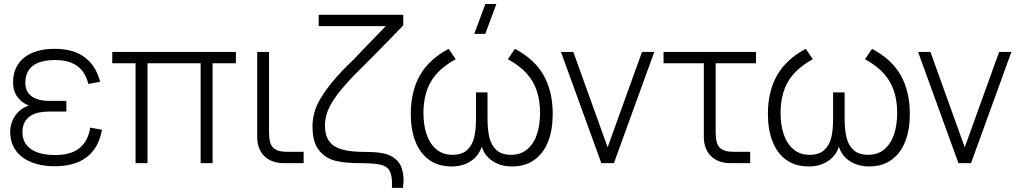

<svg xmlns="http://www.w3.org/2000/svg" viewBox="-20 -792 4950 932"><path d="M246.5 15Q290.5 15 328.5 5.2Q366.5 -4.5 396.3 -25.8Q426 -47 446.3 -80.5Q466.5 -114 475 -162L418 -172.5Q408 -108 366.8 -73.8Q325.5 -39.5 249 -39.5Q170 -39.5 129.5 -68.8Q89 -98 89 -149.5Q89 -177.5 98.8 -196.8Q108.5 -216 125.8 -228Q143 -240 166.3 -245.2Q189.5 -250.5 216 -250.5H302V-302.5H216Q164.5 -302.5 133.8 -324.5Q103 -346.5 103 -390Q103 -415.5 111.3 -436Q119.5 -456.5 137 -470.8Q154.5 -485 181.8 -492.8Q209 -500.5 247.5 -500.5Q285.5 -500.5 312.8 -492Q340 -483.5 359.3 -468.2Q378.5 -453 390.3 -431.8Q402 -410.5 409 -384.5L466 -395Q454 -441 432.3 -471.5Q410.5 -502 381.5 -520.8Q352.5 -539.5 317.8 -547.2Q283 -555 245.5 -555Q197 -555 159.5 -543.8Q122 -532.5 96.3 -511.5Q70.5 -490.5 57 -460.5Q43.5 -430.5 43.5 -393.5Q43.5 -349.5 64.8 -321Q86 -292.5 120.5 -279.5Q102 -274 85.5 -262.5Q69 -251 56.5 -234.2Q44 -217.5 36.8 -196.5Q29.5 -175.5 29.5 -150.5Q29.5 -113.5 44 -83Q58.5 -52.5 86.3 -30.8Q114 -9 154.3 3Q194.5 15 246.5 15Z M638 0V-485H525V-540H1125V-485H1012V0H954V-485H696V0Z M1454 0H1358Q1328 0 1304 -8.8Q1280 -17.5 1263.2 -34Q1246.5 -50.5 1237.5 -74Q1228.5 -97.5 1228.5 -127V-540H1286V-146Q1286 -121 1290.8 -103.5Q1295.5 -86 1306 -75.2Q1316.5 -64.5 1333.5 -59.8Q1350.5 -55 1375.5 -55H1454Z M1882.5 120Q1883 108.5 1883 98.5Q1883 60.5 1871.5 38Q1860 15.5 1829 8Q1798 0.5 1735 0H1726.5Q1656 0 1608.2 -11.5Q1560.5 -23 1528.8 -62.2Q1497 -101.5 1497 -178Q1497 -217 1508.2 -253.8Q1519.5 -290.5 1551.5 -338.8Q1583.5 -387 1644 -451.5Q1655.5 -463 1667 -474.5Q1678.5 -486 1695 -501.5Q1725.5 -533.5 1769 -579Q1812.5 -624.5 1852.5 -665H1527V-720H1937.5V-668.5L1820.5 -548.5Q1791.5 -519 1762.5 -489.8Q1733.5 -460.5 1703 -430.5Q1645.5 -371.5 1614 -328.2Q1582.5 -285 1570 -251.2Q1557.5 -217.5 1557.5 -182.5Q1557.5 -132.5 1579.2 -104.8Q1601 -77 1642.8 -65.8Q1684.5 -54.5 1752 -54.5Q1807 -54.5 1839 -48Q1873.5 -41 1897.5 -22Q1921.5 -3 1930.2 25Q1939 53 1939 80.5Q1939 98.5 1936 120Z M2335.5 -627.5H2282L2336 -772.5H2389.5ZM2172.5 16Q2107 16 2062.8 -16.2Q2018.5 -48.5 1996.2 -105.8Q1974 -163 1974 -239Q1974 -348.5 2018.8 -426.8Q2063.5 -505 2158 -555L2192 -504.5Q2109 -459 2072.2 -396.5Q2035.5 -334 2035.5 -243Q2035.5 -184.5 2051.2 -138.8Q2067 -93 2098.5 -66.8Q2130 -40.5 2176.5 -40.5Q2222 -40.5 2247 -63.2Q2272 -86 2281.2 -123Q2290.5 -160 2290.5 -214V-343.5H2346.5V-218Q2346.5 -164 2355.2 -126Q2364 -88 2389.2 -64.2Q2414.5 -40.5 2460.5 -40.5Q2507.5 -40.5 2539.2 -67.2Q2571 -94 2586.2 -139.8Q2601.5 -185.5 2601.5 -243Q2601.5 -304.5 2585.2 -352.2Q2569 -400 2534.8 -437.2Q2500.5 -474.5 2445.5 -504.5L2479.5 -555Q2575 -504.5 2619 -426.2Q2663 -348 2663 -239Q2663 -162.5 2640.8 -105.2Q2618.5 -48 2574 -16Q2529.5 16 2465.5 16Q2405 16 2363 -16Q2332.5 -39 2318.5 -79Q2304.5 -39 2274 -16Q2232.5 16 2172.5 16Z M2899 0 2703 -540H2763L2929.5 -77L3096.5 -540H3156L2960 0Z M3201 -540H3649.5V-485H3454V-146Q3454 -121 3458.8 -103.5Q3463.5 -86 3474 -75.2Q3484.5 -64.5 3501.5 -59.8Q3518.5 -55 3543 -55H3621.5V0H3526Q3496 0 3472 -8.8Q3448 -17.5 3431.2 -34Q3414.5 -50.5 3405.5 -74Q3396.5 -97.5 3396.5 -127V-485H3201Z M3906 16Q3840.5 16 3796.2 -16.2Q3752 -48.5 3729.8 -105.8Q3707.5 -163 3707.5 -239Q3707.5 -348.5 3752.2 -426.8Q3797 -505 3891.5 -555L3925.5 -504.5Q3842.5 -459 3805.8 -396.5Q3769 -334 3769 -243Q3769 -184.5 3784.8 -138.8Q3800.5 -93 3832 -66.8Q3863.5 -40.5 3910 -40.5Q3955.5 -40.5 3980.5 -63.2Q4005.5 -86 4014.8 -123Q4024 -160 4024 -214V-343.5H4080V-218Q4080 -164 4088.8 -126Q4097.5 -88 4122.8 -64.2Q4148 -40.5 4194 -40.5Q4241 -40.5 4272.8 -67.2Q4304.5 -94 4319.8 -139.8Q4335 -185.5 4335 -243Q4335 -304.5 4318.8 -352.2Q4302.5 -400 4268.2 -437.2Q4234 -474.5 4179 -504.5L4213 -555Q4308.5 -504.5 4352.5 -426.2Q4396.5 -348 4396.5 -239Q4396.5 -162.5 4374.2 -105.2Q4352 -48 4307.5 -16Q4263 16 4199 16Q4138.5 16 4096.5 -16Q4066 -39 4052 -79Q4038 -39 4007.5 -16Q3966 16 3906 16Z M4632.5 0 4436.5 -540H4496.5L4663 -77L4830 -540H4889.5L4693.5 0Z"/></svg>

Font: Vela Sans Light
Style: Regular
Weight: 300
Designer: Principal design: Mikhail Sharanda - project Manrope.
Design modification: Ravid Balaliev
Foundry: Mikhail Sharanda
Version: Version 1.001